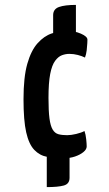

<svg xmlns="http://www.w3.org/2000/svg" viewBox="-20 -636 446 784"><path d="M243 10Q203 10 172.5 4.5Q142 -1 120 -24Q98 -47 87 -95.5Q76 -144 76 -231Q76 -321 91.5 -375.5Q107 -430 133.5 -459.5Q160 -489 191.5 -499.5Q223 -510 254 -510Q284 -510 310.5 -498.5Q337 -487 337 -474Q337 -472 336.5 -459.5Q336 -447 334 -430.5Q332 -414 327 -401Q315 -407 298 -411.5Q281 -416 263 -416Q248 -416 233 -410.5Q218 -405 205 -387.5Q192 -370 185 -334Q178 -298 178 -236Q178 -183 182 -152.5Q186 -122 195 -107Q204 -92 218.5 -88Q233 -84 254 -84Q270 -84 291 -89Q312 -94 325 -101Q330 -87 332 -67.5Q334 -48 334 -38Q334 -26 320.5 -15Q307 -4 286.5 3Q266 10 243 10ZM171 128V-17H264V90Q264 115 240.5 121.5Q217 128 171 128ZM197 -494V-574Q197 -599 221 -607.5Q245 -616 290 -616V-494Z"/></svg>

Font: Yanone Kaffeesatz ExtraLight SemiBold
Style: Regular
Weight: 600
Version: Version 2.003